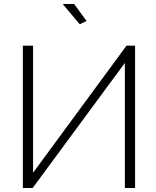

<svg xmlns="http://www.w3.org/2000/svg" viewBox="-20 -938 777 958"><path d="M378 -817 293 -918H350L412 -833ZM145 -710V-76L611 -710H654V0H603V-624L143 0H94V-710Z"/></svg>

Font: Raleway
Style: Light
Weight: 300
Designer: Matt McInerney, Pablo Impallari, Rodrigo Fuenzalida
Foundry: Matt McInerney, Pablo Impallari, Rodrigo Fuenzalida
Version: Version 3.000